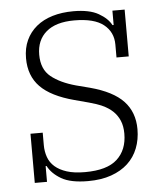

<svg xmlns="http://www.w3.org/2000/svg" viewBox="-52 -756 688 813"><g transform="rotate(-5 292.0 -349.0)"><path d="M290 12Q216 12 176.5 -11Q137 -34 120 -67H116V0H64V-209H116V-156Q116 -129 124.5 -105Q133 -81 152.5 -64Q172 -47 203 -37Q234 -27 280 -27Q374 -27 417 -66.5Q460 -106 460 -175Q460 -207 450 -230.5Q440 -254 422 -271Q404 -288 378.5 -299.5Q353 -311 322 -319L262 -335Q164 -361 118.5 -407.5Q73 -454 73 -529Q73 -572 88.5 -605.5Q104 -639 132.5 -662.5Q161 -686 201 -698Q241 -710 290 -710Q358 -710 396.5 -688Q435 -666 450 -637H455V-698H507V-499H455V-554Q455 -607 415 -639Q375 -671 290 -671Q212 -671 171 -636Q130 -601 130 -539Q130 -477 169 -445.5Q208 -414 274 -396L332 -381Q429 -355 473 -308Q517 -261 517 -189Q517 -145 502.5 -108Q488 -71 459.5 -44.5Q431 -18 388.5 -3Q346 12 290 12Z"/></g></svg>

Font: IBM Plex Serif Light
Style: Regular
Weight: 300
Designer: Mike Abbink, Paul van der Laan, Pieter van Rosmalen
Foundry: Bold Monday
Version: Version 3.001